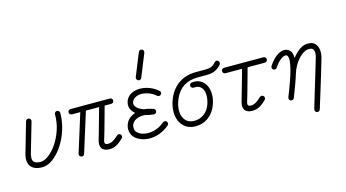

<svg xmlns="http://www.w3.org/2000/svg" viewBox="-95 -1108 2966 1645"><g transform="rotate(-15 1388.5 -286.0)"><path d="M147 14Q78 14 48 -25Q18 -65 38 -136L115 -403Q117 -412 126 -416.5Q135 -421 144 -419Q154 -416 158.5 -407.5Q163 -399 160 -389L83 -124Q79 -108 77.5 -88Q76 -68 86 -55Q96 -42 113.5 -38Q131 -34 147 -34Q179 -34 217.5 -62.5Q256 -91 290.5 -141Q325 -191 347.5 -256.5Q370 -322 370 -396Q370 -405 376.5 -412.5Q383 -420 393 -420Q403 -420 410 -412.5Q417 -405 417 -396Q417 -334 400 -270.5Q383 -207 352.5 -151Q322 -95 280 -53Q215 14 147 14Z M746 14Q697 14 678.5 -13.5Q660 -41 675 -90Q682 -111 692 -147.5Q702 -184 713.5 -224.5Q725 -265 735 -301Q745 -337 751 -358H634L523 -4Q520 6 511.5 10.5Q503 15 494 12Q484 9 479.5 0.5Q475 -8 478 -18L584 -358H511Q501 -358 493.5 -365Q486 -372 486 -382Q486 -392 493.5 -398.5Q501 -405 511 -405H859Q869 -405 875.5 -398.5Q882 -392 882 -382Q882 -372 875.5 -365Q869 -358 859 -358H800Q796 -343 786 -306.5Q776 -270 763.5 -225.5Q751 -181 739.5 -140Q728 -99 720 -75Q712 -51 720 -42Q725 -37 733 -35.5Q741 -34 746 -34Q767 -34 788 -45.5Q809 -57 836 -83Q843 -90 852.5 -90Q862 -90 869 -83Q876 -76 876 -66.5Q876 -57 869 -50Q836 -16 807 -1Q778 14 746 14Z M1017 -4Q944 -37 942 -107Q942 -138 955.5 -164.5Q969 -191 994 -209Q1004 -216 1014.5 -221Q1025 -226 1036 -230Q1029 -237 1022.5 -243.5Q1016 -250 1011 -257Q986 -293 998 -336Q1014 -394 1079 -413Q1129 -427 1186 -412Q1243 -397 1287 -358Q1295 -352 1296 -342.5Q1297 -333 1290 -325Q1283 -318 1273.5 -317Q1264 -316 1256 -323Q1221 -354 1175.5 -366.5Q1130 -379 1093 -368Q1079 -364 1064.5 -353.5Q1050 -343 1043 -323Q1037 -302 1050 -284Q1068 -257 1119 -240Q1157 -237 1199 -222Q1207 -219 1211 -211Q1215 -203 1213 -194Q1212 -186 1204.5 -180.5Q1197 -175 1187 -176Q1147 -180 1110 -191Q1056 -194 1021 -170Q1006 -159 997.5 -143.5Q989 -128 990 -108Q990 -82 1006.5 -67.5Q1023 -53 1036 -47Q1061 -36 1096 -34.5Q1131 -33 1170 -46Q1209 -59 1246 -90Q1254 -96 1263.5 -95.5Q1273 -95 1280 -87Q1286 -79 1285.5 -69.5Q1285 -60 1277 -54Q1230 -15 1182 0.5Q1134 16 1091.5 13.5Q1049 11 1017 -4ZM1165 -507Q1161 -497 1152 -493Q1143 -489 1134 -493Q1125 -498 1121 -506.5Q1117 -515 1121 -525L1202 -725Q1206 -736 1214.5 -739Q1223 -742 1233 -739Q1242 -735 1245.5 -726Q1249 -717 1246 -708Z M1509 15Q1426 15 1383 -50Q1356 -93 1356 -151.5Q1356 -210 1382 -271Q1455 -433 1633 -433H1714Q1747 -433 1767.5 -441.5Q1788 -450 1806 -472Q1812 -480 1821.5 -481.5Q1831 -483 1839 -476Q1847 -470 1848 -460Q1849 -450 1843 -442Q1818 -413 1788 -399Q1758 -385 1714 -385H1633Q1484 -385 1427 -252Q1405 -202 1404 -155Q1403 -108 1424 -76Q1452 -33 1509 -33Q1561 -33 1599 -62.5Q1637 -92 1654 -144Q1668 -188 1666 -225.5Q1664 -263 1646 -285Q1623 -314 1579 -309Q1569 -308 1561.5 -314Q1554 -320 1552 -330Q1551 -340 1557 -347.5Q1563 -355 1573 -356Q1642 -364 1682 -315Q1708 -284 1713 -234.5Q1718 -185 1699 -130Q1677 -63 1626.5 -24Q1576 15 1509 15Z M2014 13Q1965 13 1946.5 -14Q1928 -41 1943 -90Q1949 -112 1959.5 -148Q1970 -184 1981.5 -224.5Q1993 -265 2003 -301Q2013 -337 2019 -358H1872Q1862 -358 1855 -365.5Q1848 -373 1848 -382Q1848 -392 1855 -399Q1862 -406 1872 -406H2221Q2231 -406 2238 -399Q2245 -392 2245 -382Q2245 -373 2238 -365.5Q2231 -358 2221 -358H2068Q2064 -343 2054 -306.5Q2044 -270 2031.5 -225.5Q2019 -181 2007.5 -140Q1996 -99 1988 -75Q1981 -53 1988 -42Q1993 -37 2001 -35.5Q2009 -34 2014 -34Q2053 -34 2103 -84Q2111 -91 2120.5 -91Q2130 -91 2137 -84Q2144 -77 2144 -67Q2144 -57 2137 -50Q2104 -17 2075 -2Q2046 13 2014 13Z M2542 166Q2533 163 2528.5 154.5Q2524 146 2527 136Q2538 100 2553.5 47.5Q2569 -5 2587 -64.5Q2605 -124 2622.5 -181.5Q2640 -239 2653 -284Q2665 -323 2658 -346Q2651 -369 2631 -372Q2601 -377 2573.5 -362Q2546 -347 2522.5 -321Q2499 -295 2481.5 -263.5Q2464 -232 2455 -202Q2442 -159 2422.5 -106.5Q2403 -54 2383 -2Q2379 7 2370 11.5Q2361 16 2353 12Q2343 9 2339 -0.5Q2335 -10 2339 -19Q2348 -42 2362 -78.5Q2376 -115 2390.5 -156.5Q2405 -198 2416 -238.5Q2427 -279 2430.5 -311.5Q2434 -344 2426 -360Q2422 -369 2417 -370Q2397 -378 2367 -356Q2337 -334 2308 -290Q2304 -282 2294 -280Q2284 -278 2275 -283Q2268 -288 2266 -298Q2264 -308 2269 -316Q2309 -376 2352.5 -402.5Q2396 -429 2434 -415Q2460 -404 2470 -380Q2478 -359 2478 -331Q2509 -372 2549 -399.5Q2589 -427 2641 -419Q2672 -415 2691 -386Q2705 -364 2707 -334Q2709 -304 2700 -271Q2687 -225 2668.5 -163.5Q2650 -102 2631 -40Q2612 22 2596 73Q2580 124 2572 151Q2570 160 2560.5 164.5Q2551 169 2542 166Z"/></g></svg>

Font: Kurewa Gothic CJK TC Regular
Style: Regular
Weight: 400
Designer: Max Yao
Foundry: Max-Everyday
Version: Version 1.071; ttfautohint (v1.8.3)